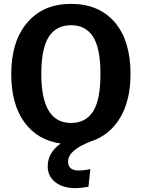

<svg xmlns="http://www.w3.org/2000/svg" viewBox="-20 -728 731 990"><path d="M449 1Q331 46 331 105Q331 151 385 151Q414 151 446 144L436 235Q399 242 368 242Q305 242 265.5 211.5Q226 181 226 130Q226 59 293 12Q173 -5 105.5 -98Q38 -191 38 -346Q38 -515 120.5 -611.5Q203 -708 346 -708Q490 -708 571.5 -613.5Q653 -519 653 -346Q653 -211 599.5 -121Q546 -31 449 1ZM193 -346Q193 -94 346 -94Q422 -94 460 -153.5Q498 -213 498 -346Q498 -479 460 -538.5Q422 -598 346 -598Q270 -598 231.5 -538Q193 -478 193 -346Z"/></svg>

Font: FiraGO SemiBold
Style: Regular
Weight: 600
Designer: bBox Type
Foundry: bBox Type GmbH
Version: Version 1.001;PS 001.001;hotconv 1.0.88;makeotf.lib2.5.64775